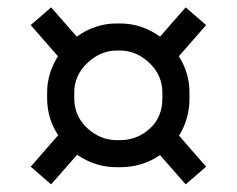

<svg xmlns="http://www.w3.org/2000/svg" viewBox="-20 -641 640 519"><path d="M492.2 -390.6V-375.5Q492.2 -319.3 463.9 -274.4L537.1 -190.4L481.9 -142.6L412.6 -221.7Q364.3 -189 304.7 -189H295.4Q237.3 -189 188.5 -222.7L118.2 -142.6L63 -190.4L137.2 -275.4Q107.4 -320.8 107.4 -375.5V-390.6Q107.4 -442.9 136.7 -488.8L63 -573.2L118.2 -621.1L187.5 -542Q237.3 -577.6 295.4 -577.6H304.7Q362.8 -577.6 412.6 -542L481.9 -621.1L537.1 -573.2L463.4 -488.8Q492.2 -443.8 492.2 -390.6ZM304.7 -504.4H295.4Q252 -504.4 216.3 -470.9Q180.7 -437.5 180.7 -390.6V-375.5Q180.7 -327.1 215.8 -294.7Q251 -262.2 295.4 -262.2H304.7Q350.1 -262.2 384.5 -293Q418.9 -323.7 418.9 -375.5V-390.6Q418.9 -438 383.5 -471.2Q348.1 -504.4 304.7 -504.4Z"/></svg>

Font: Anka/Coder
Style: Regular
Weight: 400
Monospace: yes
Version: Version 001.100